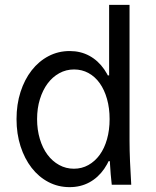

<svg xmlns="http://www.w3.org/2000/svg" viewBox="-20 -760 640 790"><path d="M266.4 10Q311.6 10 347.7 -9.6Q383.8 -29.2 408.9 -65.5Q434 -101.8 447.7 -153.5Q461.4 -205.2 461.4 -270Q461.4 -334.8 447.7 -386.5Q434 -438.2 408.9 -474.5Q383.8 -510.8 347.7 -530.4Q311.6 -550 266.8 -550Q219.6 -550 179.6 -529Q139.6 -508 110.3 -470.5Q81 -433 64.5 -381.8Q48 -330.6 48 -270Q48 -209.4 64.5 -158.2Q81 -107 110.1 -69.5Q139.2 -32 179.2 -11Q219.2 10 266.4 10ZM284.2 -65.8Q251.2 -65.8 223.3 -81.2Q195.4 -96.6 175.3 -123.6Q155.2 -150.6 143.9 -188.4Q132.6 -226.2 132.6 -270Q132.6 -314.4 144.2 -351.9Q155.8 -389.4 175.9 -416.4Q196 -443.4 223.9 -458.8Q251.8 -474.2 284.8 -474.2Q317.2 -474.2 344.2 -459.4Q371.2 -444.6 390.4 -417.6Q409.6 -390.6 420.3 -352.8Q431 -315 431 -270Q431 -225 420.3 -187.2Q409.6 -149.4 390.1 -122.7Q370.6 -96 343.6 -80.9Q316.6 -65.8 284.2 -65.8ZM439.8 0H520Q517 -48 515 -95Q513 -142 513 -180V-740H429V-449.8H421L446.8 -250L430.4 -170Q430.4 -125.6 432.6 -85Q434.8 -44.4 439.8 0ZM417.8 -96.8H427.8H431.8H441.8L429.8 -108.8Z"/></svg>

Font: CommitMonoV143 ExtLt
Style: Regular
Weight: 200
Monospace: yes
Designer: Eigil Nikolajsen
Foundry: Eigil Nikolajsen
Version: Version 1.143